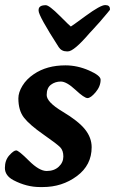

<svg xmlns="http://www.w3.org/2000/svg" viewBox="-21 -737 458 765"><path d="M161.6 -716.3Q174.8 -716.3 217.3 -673.8Q259.8 -631.3 261.2 -631.3Q262.7 -631.3 321 -674.1Q379.4 -716.8 398.2 -716.8Q417 -716.8 417 -701.2V-697.8Q417 -696.8 375.5 -648.4Q367.2 -639.6 361.3 -632.8Q355.5 -626 352.5 -623L335.4 -604.5Q273.4 -532.2 249.5 -532.2H245.6Q224.1 -532.2 212.9 -549.3Q132.8 -673.8 132.8 -694.3V-697.3Q132.8 -716.3 161.6 -716.3ZM52.2 -345.2Q52.2 -368.7 68.4 -395.3Q84.5 -421.9 114.3 -441.9Q165.5 -476.6 239.7 -476.6Q287.1 -476.6 333.5 -456.3Q379.9 -436 379.9 -419.4Q379.9 -393.1 360.1 -369.6Q340.3 -346.2 327.6 -346.2Q314.9 -346.2 279.5 -379.2Q244.1 -412.1 221.4 -412.1Q198.7 -412.1 181.9 -399.4Q165 -386.7 165 -358.4Q165 -330.1 228 -292.5Q291 -254.9 317.6 -221.7Q344.2 -188.5 344.2 -150.4Q344.2 -79.1 285.4 -35.4Q226.6 8.3 149.4 8.3H138.2Q85 8.3 32.7 -19Q-1.5 -37.1 -1.5 -67.9Q-1.5 -98.6 16.1 -118.2Q33.7 -137.7 43.5 -137.7Q53.2 -137.7 94.2 -96.7Q135.3 -55.7 165 -55.7Q194.8 -55.7 213.1 -72.8Q231.4 -89.8 231.4 -113.5Q231.4 -137.2 219 -150.1Q206.5 -163.1 151.6 -201.4Q96.7 -239.7 74.5 -268.3Q52.2 -296.9 52.2 -345.2Z"/></svg>

Font: Averia Serif Libre
Style: Bold Italic
Weight: 700
Italic angle: -6.90001°
Version: Version 1.002